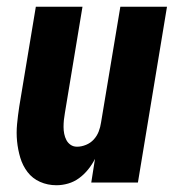

<svg xmlns="http://www.w3.org/2000/svg" viewBox="-20 -540 540 568"><path d="M147 8Q121 8 98.5 -2Q76 -12 61.5 -31Q47 -50 40 -73.5Q33 -97 30.5 -122Q28 -147 30.5 -173Q33 -199 37 -225L86 -520H224L172 -206Q170 -195 169 -185Q168 -175 168 -164.5Q168 -154 170 -144Q172 -134 176.5 -125.5Q181 -117 189 -111.5Q197 -106 208 -106Q221 -106 234.5 -111.5Q248 -117 257.5 -127.5Q267 -138 272 -151Q277 -164 279 -178L336 -520H474L388 0H250L261 -70Q253 -54 241 -39Q229 -24 214 -13Q199 -2 181.5 3Q164 8 147 8Z"/></svg>

Font: Iosevka Heavy
Style: Italic
Weight: 900
Italic angle: -9°
Monospace: yes
Designer: Belleve Invis
Foundry: Belleve Invis
Version: Version 32.5.0; ttfautohint (v1.8.4)